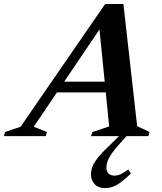

<svg xmlns="http://www.w3.org/2000/svg" viewBox="-90 -694 827 979"><path d="M168.6 -223 186.8 -277.6H509.2L491 -223ZM609.3 -50.9 672.7 -20.9 666.3 0H374.3L381.1 -20.9L466.6 -49.3L413.6 -581L444.1 -583.6L82 -47.7L149.5 -20.9L143 0H-70.4L-63.9 -20.9L14.8 -47.7L446.1 -673.5H539.3ZM452.5 160.4Q452.5 178.7 463 190.1Q473.4 201.4 493.4 201.4Q508.9 201.4 524.1 194.8Q539.2 188.1 564.1 170.1L577.3 190.8Q534.4 232.4 506.2 248.7Q478.1 265 444.1 265Q411.3 265 392.4 244.8Q373.6 224.5 373.6 194.6Q373.6 178.8 379.4 160.4Q385.1 142.1 404.5 116.1Q423.8 90.2 463.4 52.6L540.4 -23H575.3L525.4 33.3Q495.7 65.2 480 88.3Q464.3 111.5 458.4 128.6Q452.5 145.7 452.5 160.4Z"/></svg>

Font: Newsreader Text
Style: Italic
Weight: 400
Italic angle: -17°
Designer: Hugues Gentile
Foundry: Production Type
Version: Version 1.001